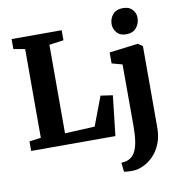

<svg xmlns="http://www.w3.org/2000/svg" viewBox="-108 -915 1179 1256"><g transform="rotate(-10 481.5 -286.5)"><path d="M39.5 0V-63.5L116.5 -73.5V-663L40.5 -676.5V-743H373V-676.5L277.5 -663V-75L476 -84.5L549 -277.5L629 -266L599 0ZM675.5 243Q664 243 651.2 242.8Q638.5 242.5 628.5 241.5Q618.5 240.5 614 239L607 178.5Q613.5 178.5 627.5 176.5Q641.5 174.5 657.5 167.5Q683 155.5 698.2 128.2Q713.5 101 720.2 58.5Q727 16 727 -40L726.5 -453.5L657 -472.5V-545.5L847 -569H849L878.5 -548.5V-9Q878.5 53 859.2 100Q840 147 809 178.2Q778 209.5 742.5 225.8Q707 242 675.5 243ZM784 -643.5Q743.5 -643.5 722.5 -668.8Q701.5 -694 701.5 -724Q701.5 -762 724.5 -789Q747.5 -816 792.5 -816H793.5Q834 -816 855 -792Q876 -768 876 -738Q876 -700 853 -671.8Q830 -643.5 785 -643.5Z"/></g></svg>

Font: Merriweather ExtraBold
Style: Regular
Weight: 800
Version: Version 2.100